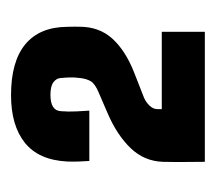

<svg xmlns="http://www.w3.org/2000/svg" viewBox="-42 -804 405 362"><g transform="rotate(-90 161.0 -622.5)"><path d="M37.4 -439.3Q37 -476 37 -491.1Q37 -506.3 37.4 -518.4Q38.6 -553.6 63.2 -579.2Q87.8 -604.8 128.1 -622.2L168.9 -639.8Q184.5 -646.4 189.3 -654.4Q194.1 -662.3 195.4 -674.7Q196.8 -685.8 196.5 -693.5Q196.3 -701.2 195.4 -711Q195 -718.9 187.6 -724.7Q180.1 -730.4 163.7 -730.4Q134.1 -730.4 132.9 -711Q131.7 -697.6 132.5 -680.9Q133.4 -664.2 133.9 -657.1H39Q38.5 -667.9 38 -676.9Q37.5 -685.9 38 -699Q40.8 -752.7 73.4 -778.7Q106 -804.7 163.1 -804.7Q226.6 -804.7 259.1 -777.7Q291.6 -750.6 291.9 -699Q292 -694.5 292.1 -691.3Q292.1 -688.1 292.2 -684.6Q292.3 -681 292.1 -675.4Q292 -638.2 269.5 -613.5Q246.9 -588.8 206.3 -572.8L158.1 -553.9Q149.8 -550.3 143.3 -543.5Q136.8 -536.7 136.8 -529.2V-520.5H282.5V-439.3Z"/></g></svg>

Font: Big Shoulders Text SC Thin
Style: Regular
Weight: 100
Designer: Patric King
Foundry: XO Type Co
Version: Version 2.002